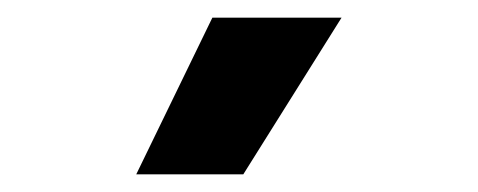

<svg xmlns="http://www.w3.org/2000/svg" viewBox="-20 -818 540 217"><path d="M255 -621H134L220 -798H366Z"/></svg>

Font: Hind Siliguri
Style: Bold
Weight: 700
Designer: Jyotish Sonowal
Foundry: Indian Type Foundry
Version: Version 1.001;PS 1.0;hotconv 1.0.86;makeotf.lib2.5.63406; tt